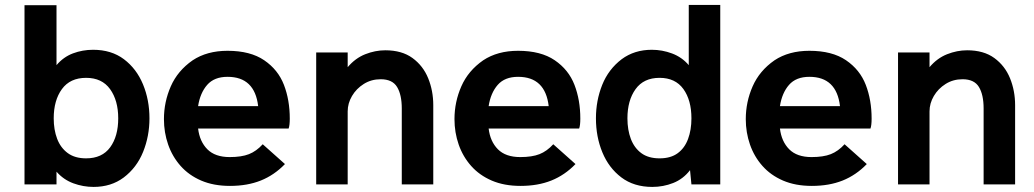

<svg xmlns="http://www.w3.org/2000/svg" viewBox="-20 -726 4072 756"><path d="M348.5 10Q307.5 10 268.8 -4.2Q230 -18.5 202.5 -50V0H76.5V-705.5H202.5V-469.5Q229.5 -501.5 267.2 -515.8Q305 -530 346.5 -530Q418.5 -530 468 -492.8Q517.5 -455.5 543 -394Q568.5 -332.5 568.5 -260Q568.5 -190 543.5 -128Q518.5 -66 467 -27Q417.5 10 348.5 10ZM319 -102.5Q382 -102.5 413.8 -146Q445.5 -189.5 445.5 -260Q445.5 -330.5 413.5 -375Q381.5 -419.5 319 -419.5Q256 -419.5 223.8 -375.2Q191.5 -331 191.5 -260Q191.5 -215 205 -179.5Q218.5 -144 246.8 -123.2Q275 -102.5 319 -102.5Z M885.5 6Q821 6 772.2 -15Q723.5 -36 691 -72.8Q658.5 -109.5 642 -157Q625.5 -204.5 625.5 -257Q625.5 -324.5 652.5 -386Q679.5 -447.5 738.5 -488.5Q795 -526 876 -526Q965.5 -526 1020.2 -488.8Q1075 -451.5 1098 -391.8Q1121 -332 1121 -259Q1121 -232.5 1116.5 -220H760Q766 -169 796.5 -138.2Q827 -107.5 884.5 -107.5Q931 -107.5 960.2 -119Q989.5 -130.5 1014.5 -158L1102 -80Q1060 -36.5 1007 -15.2Q954 6 885.5 6ZM996.5 -308Q983 -423.5 876 -423.5Q823.5 -423.5 795.8 -391.8Q768 -360 760 -308Z M1686 0H1562V-299Q1562 -353 1543.5 -383.5Q1525 -414 1479 -414Q1442 -414 1412.5 -395.5Q1383 -377 1366 -348Q1349 -319 1349 -287.5V0H1225V-519.5H1349V-461.5Q1379 -497 1418.2 -512.5Q1457.5 -528 1497 -528Q1562.5 -528 1604.2 -497.5Q1646 -467 1666 -417.8Q1686 -368.5 1686 -312Z M2029.5 6Q1965 6 1916.2 -15Q1867.5 -36 1835 -72.8Q1802.5 -109.5 1786 -157Q1769.5 -204.5 1769.5 -257Q1769.5 -324.5 1796.5 -386Q1823.5 -447.5 1882.5 -488.5Q1939 -526 2020 -526Q2109.5 -526 2164.2 -488.8Q2219 -451.5 2242 -391.8Q2265 -332 2265 -259Q2265 -232.5 2260.5 -220H1904Q1910 -169 1940.5 -138.2Q1971 -107.5 2028.5 -107.5Q2075 -107.5 2104.2 -119Q2133.5 -130.5 2158.5 -158L2246 -80Q2204 -36.5 2151 -15.2Q2098 6 2029.5 6ZM2140.5 -308Q2127 -423.5 2020 -423.5Q1967.5 -423.5 1939.8 -391.8Q1912 -360 1904 -308Z M2548.5 10Q2476 10 2426.5 -27.5Q2377 -65 2351.8 -126.2Q2326.5 -187.5 2326.5 -260Q2326.5 -330 2351.2 -391.8Q2376 -453.5 2428 -493Q2478 -530 2546.5 -530Q2587.5 -530 2626.2 -515.5Q2665 -501 2692 -469.5V-706.5H2816V0H2702.5L2697 -56Q2670 -21 2630.8 -5.5Q2591.5 10 2548.5 10ZM2577 -102.5Q2621 -102.5 2648.5 -122.8Q2676 -143 2689.2 -178.8Q2702.5 -214.5 2702.5 -260Q2702.5 -331.5 2670.8 -375.5Q2639 -419.5 2577 -419.5Q2514.5 -419.5 2482.5 -375Q2450.5 -330.5 2450.5 -260Q2450.5 -214.5 2464 -179Q2477.5 -143.5 2505.2 -123Q2533 -102.5 2577 -102.5Z M3176.5 6Q3112 6 3063.2 -15Q3014.5 -36 2982 -72.8Q2949.5 -109.5 2933 -157Q2916.5 -204.5 2916.5 -257Q2916.5 -324.5 2943.5 -386Q2970.5 -447.5 3029.5 -488.5Q3086 -526 3167 -526Q3256.5 -526 3311.2 -488.8Q3366 -451.5 3389 -391.8Q3412 -332 3412 -259Q3412 -232.5 3407.5 -220H3051Q3057 -169 3087.5 -138.2Q3118 -107.5 3175.5 -107.5Q3222 -107.5 3251.2 -119Q3280.5 -130.5 3305.5 -158L3393 -80Q3351 -36.5 3298 -15.2Q3245 6 3176.5 6ZM3287.5 -308Q3274 -423.5 3167 -423.5Q3114.5 -423.5 3086.8 -391.8Q3059 -360 3051 -308Z M3977 0H3853V-299Q3853 -353 3834.5 -383.5Q3816 -414 3770 -414Q3733 -414 3703.5 -395.5Q3674 -377 3657 -348Q3640 -319 3640 -287.5V0H3516V-519.5H3640V-461.5Q3670 -497 3709.2 -512.5Q3748.5 -528 3788 -528Q3853.5 -528 3895.2 -497.5Q3937 -467 3957 -417.8Q3977 -368.5 3977 -312Z"/></svg>

Font: Acari Sans
Style: Bold
Weight: 700
Designer: Alfredo Marco Pradil and Stefan Peev (font) & Cristiano Sobral (main changes)
Foundry: Alfredo Marco Pradil and Stefan Peev (font) & Cristiano Sobral (main changes)
Version: Version 1.063; ttfautohint (v1.8.3)